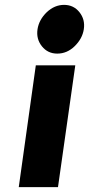

<svg xmlns="http://www.w3.org/2000/svg" viewBox="-20 -768 365 788"><path d="M57 0H218L289 -500H127ZM324 -648Q330 -688 306 -718Q282 -748 243 -748Q204 -748 172 -718Q140 -687 134 -648Q128 -608 152 -578Q176 -548 215 -548Q255 -548 286 -578Q318 -609 324 -648Z"/></svg>

Font: Unageo
Style: Black-Italic
Weight: 900
Designer: Richard Sepsi
Foundry: Richard Sepsi
Version: Version 2.000